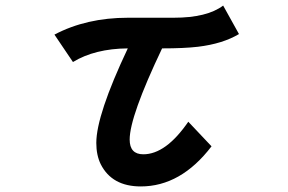

<svg xmlns="http://www.w3.org/2000/svg" viewBox="-20 -629 1040 694"><path d="M176.8 -503.9Q292 -564.9 442.9 -564.9H607.9Q728.5 -564.9 786.6 -608.9L843.8 -505.9Q784.7 -470.7 695.8 -460Q645.5 -454.1 565.9 -454.1Q448.7 -208 448.7 -124.5Q448.7 -71.3 498 -71.3Q579.6 -71.3 660.6 -189L744.6 -100.1Q633.8 44.9 488.8 44.9Q384.8 44.9 344.2 -35.2Q328.1 -67.9 328.1 -112.3Q328.1 -213.4 441.9 -454.1Q322.8 -453.1 243.7 -404.8Z"/></svg>

Font: FORM UDPGothic
Style: Bold
Weight: 700
Foundry: Pronama LLC
Version: Version 1.051